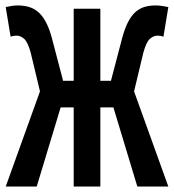

<svg xmlns="http://www.w3.org/2000/svg" viewBox="-20 -686 640 706"><path d="M1 0 127 -350 93 -492Q82 -532 68.5 -543.5Q55 -555 41 -555Q35 -555 29.5 -554Q24 -553 19 -551L1 -660Q9 -662 21.5 -664Q34 -666 45 -666Q66 -666 84.5 -661Q103 -656 118.5 -643.5Q134 -631 147 -608Q160 -585 170 -549L212 -389H251V-654H349V-389H388L430 -549Q440 -585 452.5 -608Q465 -631 480 -643.5Q495 -656 513 -661Q531 -666 552 -666Q563 -666 577 -664Q591 -662 599 -660L581 -551Q576 -553 570.5 -554Q565 -555 559 -555Q545 -555 531.5 -543.5Q518 -532 507 -492L473 -350L599 0H485L397 -291H349V0H251V-291H203L115 0Z"/></svg>

Font: Source Code Pro Semibold
Style: Regular
Weight: 600
Monospace: yes
Designer: Paul D. Hunt, Teo Tuominen
Foundry: Adobe Systems Incorporated
Version: Version 2.030;PS 1.000;hotconv 16.6.51;makeotf.lib2.5.65220